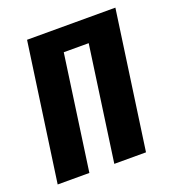

<svg xmlns="http://www.w3.org/2000/svg" viewBox="-101 -572 585 649"><g transform="rotate(-20 192.0 -247.5)"><path d="M-2.4 0 67.6 -495H385.3L315.3 0H201.3L259.5 -413H169.8L111.6 0Z"/></g></svg>

Font: Alumni Sans Thin
Style: Italic
Weight: 100
Italic angle: -8°
Designer: Robert E. Leuschke
Foundry: Robert E. Leuschke
Version: Version 1.016